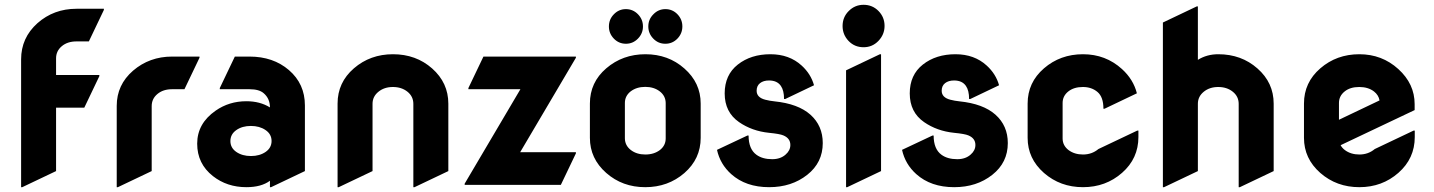

<svg xmlns="http://www.w3.org/2000/svg" viewBox="-20 -774 6003 804"><path d="M73.2 9.8H68.4V-525.4Q68.4 -615.7 136.7 -676.8Q205.1 -737.3 300.3 -737.3H415V-732.4L352.1 -600.6H300.3Q262.7 -600.6 238.8 -580.6Q214.8 -560.5 214.8 -529.8V-460H396V-455.1L333 -323.2H214.8V-57.6Z M473.6 9.8H468.8V-330.6Q468.8 -418.9 537.1 -478Q606 -537.1 700.7 -537.1H815.4V-532.2L752.4 -400.4H700.7Q663.1 -400.4 639.2 -380.4Q615.2 -360.4 615.2 -329.6V-57.6Z M1092.8 -138.2Q1117.2 -155.3 1117.2 -183.6Q1117.2 -212.4 1091.8 -229.5Q1066.9 -246.6 1030.5 -246.6Q994.1 -246.6 969.5 -229.2Q944.8 -211.9 944.8 -183.3Q944.8 -154.8 969.7 -137.7Q994.6 -120.6 1031 -120.6Q1067.4 -120.6 1092.8 -138.2ZM1115.2 9.8H1110.4V-17.1Q1074.2 9.8 1011.7 9.8Q930.7 9.8 871.6 -36.6Q805.7 -88.4 805.7 -172.4Q805.7 -256.8 882.8 -310.5Q939.5 -350.1 1011.7 -350.1Q1068.8 -350.1 1110.4 -324.2Q1110.4 -361.3 1084 -383.8Q1064.9 -400.4 1024.9 -400.4H900.4V-405.3L963.4 -537.1H1024.9Q1124 -537.1 1189.9 -480.5Q1256.8 -422.9 1256.8 -332.5V-57.6Z M1398.4 9.8H1393.6V-340.3Q1393.6 -428.7 1461.9 -487.8Q1530.3 -546.9 1625.5 -546.9Q1722.2 -546.9 1789.6 -487.3Q1857.4 -427.2 1857.4 -339.8V-57.6L1715.8 9.8H1710.9V-338.9Q1710.9 -370.1 1686.3 -389.9Q1661.6 -409.7 1625.2 -409.7Q1588.9 -409.7 1564.5 -389.6Q1540 -369.6 1540 -339.4V-57.6Z M1925.8 0V-4.9L2159.2 -400.4H1941.4V-405.3L2004.4 -537.1H2391.6V-532.2L2158.2 -136.7H2391.6V-131.8L2328.6 0Z M2694.8 -663.1Q2694.8 -692.9 2715.8 -713.9Q2736.8 -735.8 2766.4 -735.8Q2795.9 -735.8 2816.7 -714.4Q2837.4 -692.9 2837.4 -663.3Q2837.4 -633.8 2816.7 -612.3Q2795.9 -590.8 2766.1 -590.8Q2736.3 -590.8 2715.6 -612.3Q2694.8 -633.8 2694.8 -663.1ZM2601.1 -590.8Q2571.3 -590.8 2550.5 -612.3Q2529.8 -633.8 2529.8 -663.1Q2529.8 -692.9 2550.3 -713.9Q2571.3 -735.8 2600.8 -735.8Q2630.4 -735.8 2651.4 -714.4Q2672.4 -692.9 2672.4 -663.3Q2672.4 -633.8 2651.4 -612.3Q2630.4 -590.8 2601.1 -590.8ZM2743.7 -146Q2767.6 -165 2767.6 -194.3V-342.8Q2767.1 -372.6 2742.7 -391.4Q2718.3 -410.2 2681.9 -410.2Q2645.5 -410.2 2620.6 -391.1Q2596.7 -372.1 2596.7 -342.8V-194.3Q2597.2 -164.6 2621.6 -145.8Q2646 -127 2682.4 -127Q2718.8 -127 2743.7 -146ZM2518.6 -49.8Q2450.2 -109.9 2450.2 -196.8V-340.3Q2450.2 -429.2 2518.6 -487.8Q2587.4 -546.9 2682.6 -546.9Q2778.3 -546.9 2845.7 -487.3Q2914.1 -427.2 2914.1 -340.3V-196.8Q2914.1 -108.9 2845.7 -49.3Q2777.3 9.8 2681.9 9.8Q2586.4 9.8 2518.6 -49.8Z M3200.7 9.8Q3103 9.8 3042 -44.9Q2995.6 -86.4 2982.4 -146.5L3109.9 -206.5H3114.7Q3114.7 -149.9 3147.5 -126Q3172.9 -107.4 3213.4 -107.4Q3248.5 -107.4 3270 -127Q3289.6 -144 3289.6 -167Q3289.6 -194.8 3260.3 -207Q3245.6 -213.4 3200.7 -217.8Q3128.9 -225.1 3074.7 -262.7Q3014.6 -304.2 3014.6 -382.8Q3014.6 -460.4 3069.6 -503.7Q3124.5 -546.9 3206.1 -546.9Q3285.2 -546.9 3336.9 -499.5Q3375.5 -464.4 3388.7 -417L3268.1 -359.4H3263.2Q3263.2 -395 3250 -414.1Q3234.4 -437 3200.2 -437Q3176.8 -437 3162.6 -425.8Q3148.4 -414.6 3148.4 -394Q3148.4 -365.7 3184.6 -356.4Q3203.1 -351.6 3223.1 -349.6Q3322.3 -339.4 3373.5 -293.9Q3425.3 -247.6 3425.3 -174.8Q3425.3 -93.3 3360.4 -42Q3294.9 9.8 3200.7 9.8Z M3527.8 9.8H3522.9V-479.5L3664.6 -546.9H3669.4V-57.6ZM3596.2 -753.9Q3633.3 -753.9 3658.7 -728Q3684.1 -702.1 3684.1 -665.5Q3684.1 -629.4 3658.2 -602.5Q3632.8 -576.2 3596.2 -576.2Q3558.6 -576.2 3533.4 -602.5Q3508.3 -628.9 3508.3 -665Q3508.3 -702.1 3533.7 -727.5Q3559.6 -753.9 3596.2 -753.9Z M3975.6 9.8Q3877.9 9.8 3816.9 -44.9Q3770.5 -86.4 3757.3 -146.5L3884.8 -206.5H3889.6Q3889.6 -149.9 3922.4 -126Q3947.8 -107.4 3988.3 -107.4Q4023.4 -107.4 4044.9 -127Q4064.5 -144 4064.5 -167Q4064.5 -194.8 4035.2 -207Q4020.5 -213.4 3975.6 -217.8Q3903.8 -225.1 3849.6 -262.7Q3789.6 -304.2 3789.6 -382.8Q3789.6 -460.4 3844.5 -503.7Q3899.4 -546.9 3981 -546.9Q4060.1 -546.9 4111.8 -499.5Q4150.4 -464.4 4163.6 -417L4043 -359.4H4038.1Q4038.1 -395 4024.9 -414.1Q4009.3 -437 3975.1 -437Q3951.7 -437 3937.5 -425.8Q3923.3 -414.6 3923.3 -394Q3923.3 -365.7 3959.5 -356.4Q3978 -351.6 3998 -349.6Q4097.2 -339.4 4148.4 -293.9Q4200.2 -247.6 4200.2 -174.8Q4200.2 -93.3 4135.3 -42Q4069.8 9.8 3975.6 9.8Z M4351.6 -49.8Q4283.2 -109.9 4283.2 -196.8V-340.3Q4283.2 -428.7 4351.6 -487.8Q4419.9 -546.9 4514.9 -546.9Q4609.9 -546.9 4678.2 -484.9Q4726.1 -441.4 4740.7 -383.3L4605.5 -318.8H4600.6Q4600.6 -367.7 4575.9 -388.7Q4551.3 -409.7 4514.6 -409.7Q4477.1 -409.7 4453.6 -391.1Q4429.7 -372.1 4429.7 -342.8V-194.3Q4429.7 -164.6 4454.6 -145.5Q4479.5 -127 4515.1 -127Q4552.2 -127 4579.6 -149.9L4742.2 -227.1H4747.1V-200.2Q4747.1 -110.4 4678.7 -50.3Q4610.4 9.8 4515.1 9.8Q4419.9 9.8 4351.6 -49.8Z M4854.5 9.8H4849.6V-679.7L4991.2 -747.1H4996.1V-523.4Q5033.7 -546.9 5081.5 -546.9Q5178.2 -546.9 5245.6 -487.3Q5313.5 -427.7 5313.5 -339.8V-57.6L5171.9 9.8H5167V-338.9Q5167 -370.1 5142.3 -389.9Q5117.7 -409.7 5081.3 -409.7Q5044.9 -409.7 5020.5 -389.6Q4996.1 -369.6 4996.1 -339.4V-57.6Z M5508.8 -49.8Q5440.4 -109.9 5440.4 -196.8V-340.3Q5440.4 -428.7 5508.8 -487.8Q5577.1 -546.9 5672.1 -546.9Q5767.1 -546.9 5835.4 -484.9Q5903.8 -422.9 5903.8 -337.9V-313L5593.8 -166Q5600.1 -154.3 5611.8 -145.5Q5636.7 -127 5672.4 -127Q5709.5 -127 5736.8 -149.9L5899.4 -227.1H5904.3V-200.2Q5904.3 -110.4 5835.9 -50.3Q5767.6 9.8 5672.4 9.8Q5577.1 9.8 5508.8 -49.8ZM5586.9 -272.5 5756.8 -353.5Q5752.9 -376 5733.4 -391.1Q5709 -409.7 5671.9 -409.7Q5633.8 -409.7 5610.8 -391.1Q5586.9 -372.1 5586.9 -342.8Z"/></svg>

Font: Nova Round
Style: Bold
Weight: 700
Designer: Wojciech Kalinowski "wmk69" (wmk69@o2.pl)
Foundry: Wojciech Kalinowski "wmk69" (wmk69@o2.pl)
Version: Version 3.1.0; 2021-05-23